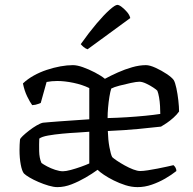

<svg xmlns="http://www.w3.org/2000/svg" viewBox="-20 -767 790 787"><path d="M215 0Q200 0 179.5 -6Q159 -12 138 -21Q117 -30 101 -39.5Q85 -49 78 -56Q70 -66 65 -92.5Q60 -119 60 -152Q60 -164 60.5 -174.5Q61 -185 62 -195Q63 -200 73.5 -210Q84 -220 99.5 -232Q115 -244 130.5 -253Q146 -262 156 -264Q167 -265 184.5 -266.5Q202 -268 223 -269.5Q244 -271 266 -272.5Q288 -274 309 -275.5Q330 -277 346 -278V-406Q317 -420 281 -427.5Q245 -435 215 -435Q204 -435 192.5 -434Q181 -433 171 -431L147 -345Q143 -344 135 -340.5Q127 -337 112 -336Q103 -348 91.5 -371.5Q80 -395 74 -425Q93 -443 118 -457Q143 -471 171.5 -480.5Q200 -490 227.5 -495Q255 -500 279 -500Q296 -500 320 -491.5Q344 -483 369 -470Q394 -457 410 -444Q434 -457 463 -470Q492 -483 522 -491.5Q552 -500 578 -500Q594 -500 618 -489Q642 -478 663 -464Q684 -450 692 -439Q698 -429 703 -405.5Q708 -382 711 -355.5Q714 -329 714 -310Q705 -297 691 -284.5Q677 -272 663 -262.5Q649 -253 640 -248Q605 -244 548.5 -238.5Q492 -233 422 -230Q423 -194 428.5 -164Q434 -134 440 -123Q445 -118 459 -108.5Q473 -99 491 -89Q509 -79 526 -72.5Q543 -66 555 -66Q567 -66 586 -69Q605 -72 626 -76Q647 -80 664.5 -84Q682 -88 691 -90Q695 -87 699 -80.5Q703 -74 703 -66Q683 -50 657 -35Q631 -20 602 -10Q573 0 544 0Q519 0 494 -8Q469 -16 446 -27.5Q423 -39 406 -50.5Q389 -62 380 -71Q358 -55 330.5 -39Q303 -23 273.5 -11.5Q244 0 215 0ZM238 -65Q250 -65 270.5 -70.5Q291 -76 312 -83.5Q333 -91 346 -97V-227Q326 -225 296 -223.5Q266 -222 234.5 -219Q203 -216 177.5 -211.5Q152 -207 141 -199Q140 -177 140.5 -148Q141 -119 150 -99Q158 -93 173 -85Q188 -77 206 -71Q224 -65 238 -65ZM421 -283Q461 -284 500.5 -286.5Q540 -289 575.5 -292.5Q611 -296 637 -300Q637 -314 636 -332.5Q635 -351 632 -368Q629 -385 625 -395Q622 -399 608.5 -408Q595 -417 579 -424.5Q563 -432 551 -432Q540 -432 516.5 -427Q493 -422 470 -416Q447 -410 436 -404Q432 -392 428.5 -370.5Q425 -349 423 -326Q421 -303 421 -283ZM339 -565Q330 -568 322.5 -574.5Q315 -581 311 -586Q345 -634 375.5 -670Q406 -706 429 -726.5Q452 -747 461 -747Q468 -747 479 -738.5Q490 -730 500.5 -718Q511 -706 514 -693Z"/></svg>

Font: Texturina 12pt Light
Style: Regular
Weight: 300
Designer: Guillermo Torres Carreño
Foundry: Omnibus-Type
Version: Version 1.002